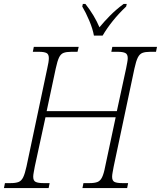

<svg xmlns="http://www.w3.org/2000/svg" viewBox="-37 -951 814 971"><path d="M-17 0 -12 -25H18Q42 -25 56.5 -30.5Q71 -36 80 -54Q89 -72 97 -109L202 -605Q206 -622 208 -635Q210 -648 210 -657Q210 -677 198 -683Q186 -689 160 -689H129L134 -714H361L355 -689H323Q299 -689 284.5 -683.5Q270 -678 261.5 -660Q253 -642 245 -605L199 -389H554L601 -606Q604 -622 606.5 -635Q609 -648 609 -657Q609 -677 596.5 -683Q584 -689 559 -689H526L531 -714H757L752 -689H722Q698 -689 683.5 -683.5Q669 -678 660 -660Q651 -642 643 -605L538 -109Q535 -92 532.5 -79Q530 -66 530 -57Q530 -37 542 -31Q554 -25 580 -25H611L606 0H380L385 -25H417Q441 -25 455.5 -30.5Q470 -36 479 -54Q488 -72 495 -109L548 -358H193L139 -109Q136 -92 133.5 -79Q131 -66 131 -57Q131 -37 143.5 -31Q156 -25 182 -25H214L209 0ZM438 -771Q432 -805 414.5 -846.5Q397 -888 379 -918L382 -931H395Q440 -874 466 -813Q489 -841 519 -871.5Q549 -902 588 -931H604L601 -918Q563 -882 533 -844.5Q503 -807 482 -771Z"/></svg>

Font: Noto Serif SemiCondensed ExtraLight
Style: Italic
Weight: 200
Width: 4
Italic angle: -12°
Designer: Monotype Design Team
Foundry: Monotype Imaging Inc.
Version: Version 2.013